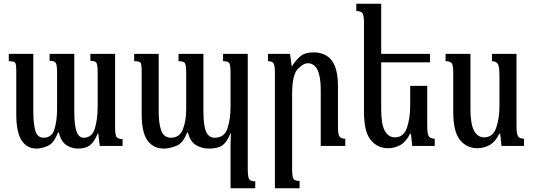

<svg xmlns="http://www.w3.org/2000/svg" viewBox="-20 -780 2856 1026"><path d="M463 -455V-492H595V-102Q595 -60 602.5 -48.5Q610 -37 635 -37V0H513L505 -68H503Q483 -20 459.5 -3Q436 14 397 14Q364 14 335.5 -4Q307 -22 294 -72H290Q268 -14 234.5 0Q201 14 176 14Q124 14 95.5 -29.5Q67 -73 67 -170V-398Q67 -437 61 -445Q55 -453 27 -453V-492H158V-186Q158 -118 169 -81Q180 -44 213 -44Q257 -44 271 -89.5Q285 -135 285 -198V-390Q285 -432 278.5 -443.5Q272 -455 245 -455V-492H377V-186Q377 -108 389.5 -76Q402 -44 427 -44Q472 -44 487 -94Q502 -144 502 -211V-388Q502 -431 496 -443Q490 -455 463 -455Z M1172 -453V-492H1304V123Q1304 166 1311.5 177.5Q1319 189 1344 189V226H1212V8Q1212 -11 1212.5 -30Q1213 -49 1214 -68H1212Q1192 -20 1168 -3Q1144 14 1097 14Q1060 14 1028.5 -4Q997 -22 984 -72H980Q958 -14 921 0Q884 14 856 14Q799 14 768 -29.5Q737 -73 737 -170V-398Q737 -437 731 -445Q725 -453 697 -453V-492H828V-186Q828 -118 842 -81Q856 -44 894 -44Q940 -44 957.5 -89.5Q975 -135 975 -198V-389Q975 -431 968.5 -442Q962 -453 934 -453V-492H1067V-186Q1067 -108 1081.5 -76Q1096 -44 1127 -44Q1179 -44 1195.5 -94Q1212 -144 1212 -211V-387Q1212 -430 1206 -441.5Q1200 -453 1172 -453Z M1786 -104Q1786 -61 1794.5 -50Q1803 -39 1825 -39V0H1694V-299Q1694 -442 1625 -442Q1600 -442 1570.5 -410.5Q1541 -379 1541 -276V124Q1541 168 1549.5 177.5Q1558 187 1581 187V226H1449V-391Q1449 -432 1441 -442.5Q1433 -453 1412 -453V-492H1530L1539 -425H1540Q1559 -457 1584 -478.5Q1609 -500 1655 -500Q1720 -500 1753 -456.5Q1786 -413 1786 -318Z M2171 -65Q2150 -22 2119.5 -5Q2089 12 2054 12Q1997 12 1961 -32Q1925 -76 1925 -183V-659Q1925 -700 1916.5 -710.5Q1908 -721 1884 -721V-760H2017V-492H2278V-447H2017V-198Q2017 -115 2036.5 -80.5Q2056 -46 2090 -46Q2137 -46 2154.5 -97Q2172 -148 2172 -216V-321H2263V-108Q2263 -61 2272.5 -50Q2282 -39 2303 -39V0H2183L2176 -65Z M2648 -65Q2627 -22 2596.5 -5Q2566 12 2531 12Q2474 12 2438 -32Q2402 -76 2402 -183V-391Q2402 -432 2393.5 -442.5Q2385 -453 2361 -453V-492H2494V-198Q2494 -116 2513.5 -81Q2533 -46 2567 -46Q2614 -46 2631.5 -97Q2649 -148 2649 -216V-374Q2649 -429 2638.5 -441Q2628 -453 2609 -453V-492H2740V-108Q2740 -61 2749.5 -50Q2759 -39 2780 -39V0H2660L2653 -65Z"/></svg>

Font: Noto Serif Armenian Condensed Regular
Style: Regular
Weight: 400
Width: 3
Designer: Monotype Design Team
Foundry: Monotype Imaging Inc.
Version: Version 1.900